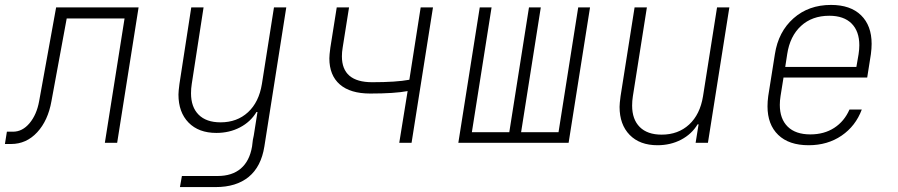

<svg xmlns="http://www.w3.org/2000/svg" viewBox="-30 -580 3650 780"><path d="M-10 5 -2 -45H23Q61 -45 90 -79.5Q119 -114 129 -169L198 -550H533L446 0H396L476 -505H241L179 -169Q165 -90 121 -42.5Q77 5 15 5Z M1083 -550H1133L1044 15Q1031 97 980.5 138.5Q930 180 846 180H701L709 135H854Q913 135 948.5 104.5Q984 74 994 15Q997 -16 1001 -30L1016 -125H1012Q988 -85 945 -62.5Q902 -40 849 -40Q777 -40 736 -82Q695 -124 695 -196Q695 -209 699 -239L747 -550H797L749 -239Q746 -220 746 -201Q746 -145 777 -114Q808 -83 866 -83Q933 -83 977.5 -124Q1022 -165 1034 -239Z M1626 -210Q1573 -200 1474 -200Q1393 -200 1350.5 -237Q1308 -274 1308 -343Q1308 -356 1312 -386L1338 -550H1388L1362 -386Q1359 -368 1359 -351Q1359 -246 1482 -246Q1580 -246 1633 -256L1679 -550H1729L1642 0H1592Z M2280 0H1832L1919 -550H1967L1887 -43H2039L2119 -550H2167L2087 -43H2239L2319 -550H2367Z M2883 -550H2933L2846 0H2796L2808 -75H2804Q2780 -35 2737 -12.5Q2694 10 2641 10Q2569 10 2528 -32Q2487 -74 2487 -146Q2487 -159 2491 -189L2548 -550H2598L2541 -189Q2538 -170 2538 -151Q2538 -95 2569 -64Q2600 -33 2658 -33Q2725 -33 2769.5 -74Q2814 -115 2826 -189Z M3511 -402Q3511 -383 3508 -360L3493 -265H3153L3141 -190Q3138 -171 3138 -154Q3138 -97 3170 -65.5Q3202 -34 3262 -34Q3318 -34 3359 -60.5Q3400 -87 3421 -135H3471Q3446 -68 3389 -29Q3332 10 3255 10Q3175 10 3131.5 -32Q3088 -74 3088 -148Q3088 -168 3091 -190L3118 -360Q3132 -451 3193.5 -505.5Q3255 -560 3346 -560Q3425 -560 3468 -518Q3511 -476 3511 -402ZM3160 -308H3449L3458 -360Q3461 -380 3461 -396Q3461 -453 3429.5 -484.5Q3398 -516 3339 -516Q3269 -516 3224 -474.5Q3179 -433 3168 -360Z"/></svg>

Font: JetBrains Mono Extra Light
Style: Italic
Weight: 200
Italic angle: -9°
Monospace: yes
Designer: Philipp Nurullin, Konstantin Bulenkov
Foundry: JetBrains
Version: 2.002